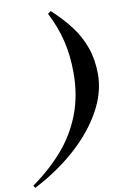

<svg xmlns="http://www.w3.org/2000/svg" viewBox="-213 -866 715 1107"><g transform="rotate(-10 144.5 -312.0)"><path d="M370.6 -400.9Q370.6 -292.5 310.1 -184.3Q249.5 -76.2 143.3 18.1Q37.1 112.3 -98.6 182.1L-108.4 168.9Q0 90.8 75.2 3.4Q150.4 -84 191.9 -192.4Q233.4 -300.8 233.4 -433.1Q233.4 -535.2 212.4 -621.3Q191.4 -707.5 147.5 -793L165.5 -806.2Q232.9 -743.7 277.1 -684.6Q321.3 -625.5 345.9 -555.7Q370.6 -485.8 370.6 -400.9Z"/></g></svg>

Font: TypoPRO Playfair Display
Style: Bold Italic
Weight: 700
Italic angle: -14.9847°
Designer: Claus Eggers Sørensen
Foundry: Claus Eggers Sørensen
Version: Version 1.004;PS 001.004;hotconv 1.0.70;makeotf.lib2.5.58329